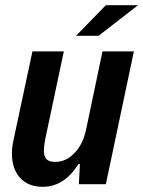

<svg xmlns="http://www.w3.org/2000/svg" viewBox="-20 -710 552 740"><path d="M388 0H284L288 -78L282 -77Q227 10 145 10Q89 10 57.5 -24.5Q26 -59 26 -119Q26 -143 32 -170L105 -512H226L154 -172Q149 -144 149 -131Q149 -106 159.5 -96Q170 -86 193 -86Q234 -86 266.5 -119.5Q299 -153 311 -207L375 -512H496ZM388 -690H512L360 -572H273Z"/></svg>

Font: Decalotype SemiBold Italic
Style: Regular
Weight: 600
Italic angle: -12°
Designer: Alfredo Marco Pradil
Foundry: Alfredo Marco Pradil
Version: Version 1.0